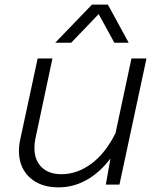

<svg xmlns="http://www.w3.org/2000/svg" viewBox="-20 -799 690 831"><path d="M129 -158Q129 -106 160 -75.5Q191 -45 246 -45Q314 -45 375.5 -90.5Q437 -136 480 -223L549 -546H614L497 0H438L458 -113Q413 -53 355.5 -20.5Q298 12 233 12Q181 12 142.5 -7.5Q104 -27 83 -62.5Q62 -98 62 -146Q62 -170 68 -197L143 -546H207L133 -198Q129 -179 129 -158ZM378 -779H447L537 -614H475L407 -738L288 -614H219Z"/></svg>

Font: Azeret Mono Light
Style: Italic
Weight: 300
Italic angle: -12°
Designer: Martin Vácha
Foundry: Displaay
Version: Version 1.000; Glyphs 3.0.3, build 3074